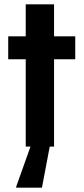

<svg xmlns="http://www.w3.org/2000/svg" viewBox="-20 -678 387 888"><path d="M230 -510H328V-404H230V0H210L174 190H55V185L121 0H99V-404H18V-510H99V-658H230Z"/></svg>

Font: Saira Semi Condensed SemiBold
Style: Regular
Weight: 600
Width: 4
Designer: Hector Gatti with collaboration of the Omnibus-Type team
Foundry: Omnibus-Type
Version: Version 1.001; ttfautohint (v1.8)